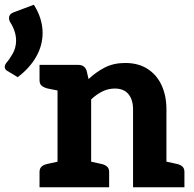

<svg xmlns="http://www.w3.org/2000/svg" viewBox="-40 -791 818 811"><path d="M18 -739 103 -771Q122 -741 131 -711Q140 -681 140 -652Q140 -600 113.5 -552.5Q87 -505 35 -465L-10 -492Q-20 -498 -20 -509Q-20 -514 -17.5 -518.5Q-15 -523 -13 -526Q0 -540 14 -565Q28 -590 28 -620Q28 -638 22 -657.5Q16 -677 2 -699Q0 -703 -1 -706.5Q-2 -710 -2 -714Q-2 -732 18 -739ZM203 0V-517H290Q318 -517 326 -492L334 -457Q366 -487 403 -506Q440 -525 489 -525Q545 -525 584 -499.5Q623 -474 643 -430Q663 -386 663 -329V0H522V-329Q522 -370 502.5 -393.5Q483 -417 445 -417Q417 -417 392 -404.5Q367 -392 345 -371V0ZM127 0V-65Q127 -80 136.5 -88Q146 -96 162 -99L212 -110L225 0ZM323 0 336 -110 386 -99Q402 -96 411.5 -88Q421 -80 421 -65V0ZM641 0 655 -110 705 -99Q721 -96 730 -88Q739 -80 739 -65V0ZM225 -517 212 -407 162 -417Q146 -421 136.5 -428.5Q127 -436 127 -452V-517Z"/></svg>

Font: Aleo ExtraBold
Style: Regular
Weight: 800
Designer: Alessio Laiso
Foundry: Alessio Laiso
Version: Version 2.001;gftools[0.9.29]